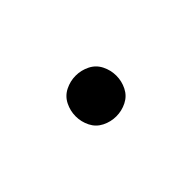

<svg xmlns="http://www.w3.org/2000/svg" viewBox="-10 -625 520 520"><g transform="rotate(-45 250.0 -365.0)"><path d="M250 -287Q229 -287 210 -296.5Q191 -306 181.5 -325Q172 -344 172 -365Q172 -386 181.5 -405Q191 -424 210 -433.5Q229 -443 250 -443Q271 -443 290 -433.5Q309 -424 318.5 -405Q328 -386 328 -365Q328 -344 318.5 -325Q309 -306 290 -296.5Q271 -287 250 -287Z"/></g></svg>

Font: Iosevka SS01
Style: Regular
Weight: 400
Monospace: yes
Designer: Belleve Invis
Foundry: Belleve Invis
Version: 2.3.3; ttfautohint (v1.8.3)